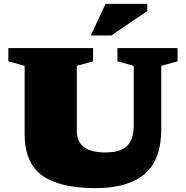

<svg xmlns="http://www.w3.org/2000/svg" viewBox="-20 -955 957 990"><path d="M669.5 -306V-615.5L585.5 -639V-707H895.5V-639L811.5 -615.5V-290Q811.5 -130.5 726 -57.8Q640.5 15 472 15Q288 15 197.5 -50Q107 -115 107 -264V-615.5L23 -639V-707H460V-639L376 -615.5V-282.5Q376 -224 413 -196.5Q450 -169 524 -169Q601.5 -169 635.5 -202.8Q669.5 -236.5 669.5 -306ZM448 -772 524.5 -935H739.5V-898L554 -772Z"/></svg>

Font: Newsreader Caption ExtraBold
Style: Regular
Weight: 800
Designer: Hugues Gentile
Foundry: Production Type
Version: Version 1.001